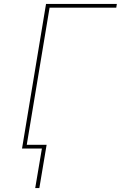

<svg xmlns="http://www.w3.org/2000/svg" viewBox="-20 -755 640 976"><path d="M159 201 193 0H92L214 -735H574L571 -716H232L116 -19H217L180 201Z"/></svg>

Font: Iosevka SS04 Th Ex Obl
Style: Regular
Weight: 100
Width: 7
Italic angle: -9°
Monospace: yes
Designer: Belleve Invis
Foundry: Belleve Invis
Version: Version 19.0.0; ttfautohint (v1.8.4)